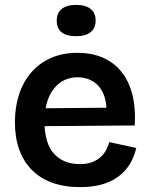

<svg xmlns="http://www.w3.org/2000/svg" viewBox="-20 -752 614 785"><path d="M307 13Q243 13 193.5 -5Q144 -23 110 -57.5Q76 -92 58.5 -141Q41 -190 41 -252Q41 -314 58 -366Q75 -418 108 -456Q141 -494 188.5 -515Q236 -536 297 -536Q354 -536 399 -517Q444 -498 475 -460.5Q506 -423 520.5 -367.5Q535 -312 531 -239L122 -236V-309L457 -312L414 -272Q419 -328 404.5 -364Q390 -400 362 -418Q334 -436 298 -436Q257 -436 226.5 -414.5Q196 -393 179 -352.5Q162 -312 162 -254Q162 -167 200.5 -124Q239 -81 307 -81Q336 -81 356.5 -89Q377 -97 391 -109.5Q405 -122 413.5 -138Q422 -154 427 -171L537 -147Q529 -111 511 -81.5Q493 -52 464.5 -30.5Q436 -9 397 2Q358 13 307 13ZM291 -604Q252 -604 232 -620Q212 -636 212 -668Q212 -699 232.5 -715.5Q253 -732 291 -732Q330 -732 350.5 -715.5Q371 -699 371 -668Q371 -637 350.5 -620.5Q330 -604 291 -604Z"/></svg>

Font: Bricolage Grotesque 17pt SemiBold
Style: Regular
Weight: 600
Version: Version 1.001;gftools[0.9.33.dev8+g029e19f]